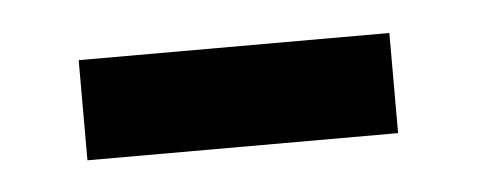

<svg xmlns="http://www.w3.org/2000/svg" viewBox="-24 -421 371 149"><g transform="rotate(-5 161.0 -346.0)"><path d="M40 -307V-385H282V-307Z"/></g></svg>

Font: Noto Sans Telugu UI
Style: Regular
Weight: 400
Designer: Jelle Bosma - Monotype Design Team
Foundry: Monotype Imaging Inc.
Version: Version 2.006